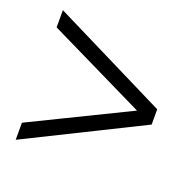

<svg xmlns="http://www.w3.org/2000/svg" viewBox="-94 -627 686 680"><g transform="rotate(20 249.0 -287.0)"><path d="M32 -43V-107.3L437.5 -305.2V-269L32 -466.7V-531.5L466 -315.9V-258.3Z"/></g></svg>

Font: Nunito Sans 12pt ExtraLight Condensed
Style: Regular
Weight: 200
Width: 3
Version: Version 3.101;gftools[0.9.27]